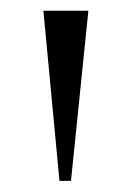

<svg xmlns="http://www.w3.org/2000/svg" viewBox="-20 -879 238 350"><path d="M88.4 -549.3 59.1 -859.4H141.1L109.4 -549.3Z"/></svg>

Font: Antonio ExtraLight
Style: Regular
Weight: 250
Designer: Vernon Adams
Foundry: Vernon Adams
Version: Version 1.002